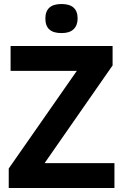

<svg xmlns="http://www.w3.org/2000/svg" viewBox="-20 -945 619 965"><path d="M555.2 0H23.9V-98.1L366.2 -588.9H33.2V-713.9H545.9V-616.2L204.1 -125H555.2ZM289.1 -778.8Q208 -778.3 208 -851.6Q208 -924.8 289.1 -924.8Q370.1 -924.8 370.1 -852.1Q370.1 -817.4 349.6 -797.9Q329.1 -778.3 289.1 -778.8Z"/></svg>

Font: OpenSans-Bold
Style: Bold
Weight: 700
Foundry: Ascender Corporation
Version: Version 1.10